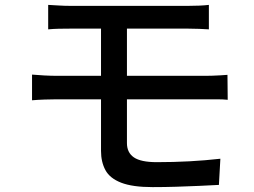

<svg xmlns="http://www.w3.org/2000/svg" viewBox="-20 -741 1040 785"><path d="M177 -721Q198 -720 221 -718.5Q244 -717 270 -717Q290 -717 326.5 -717Q363 -717 410 -717Q457 -717 508 -717Q559 -717 606.5 -717Q654 -717 691 -717Q728 -717 748 -717Q773 -717 795 -718Q817 -719 834 -721V-621Q815 -622 795 -623Q775 -624 748 -624Q728 -624 689 -624Q650 -624 600 -624Q550 -624 497.5 -624Q445 -624 398 -624Q351 -624 317 -624Q283 -624 270 -624Q244 -624 221 -623.5Q198 -623 177 -621ZM499 -386Q499 -363 499 -329.5Q499 -296 499 -261Q499 -226 499 -197.5Q499 -169 499 -156Q499 -117 527.5 -97.5Q556 -78 621 -78Q690 -78 754.5 -81.5Q819 -85 881 -92L875 15Q838 17 793.5 19Q749 21 700.5 22.5Q652 24 604 24Q522 24 475.5 6Q429 -12 411 -45.5Q393 -79 393 -124Q393 -150 393 -184.5Q393 -219 393 -256.5Q393 -294 393 -328.5Q393 -363 393 -390Q393 -402 393 -428.5Q393 -455 393 -488Q393 -521 393 -554Q393 -587 393 -613Q393 -639 393 -650H499Q499 -638 499 -610.5Q499 -583 499 -547.5Q499 -512 499 -477Q499 -442 499 -417Q499 -392 499 -386ZM111 -436Q132 -434 161 -432.5Q190 -431 212 -431Q229 -431 267 -431Q305 -431 356.5 -431Q408 -431 465.5 -431Q523 -431 579.5 -431Q636 -431 686 -431Q736 -431 771.5 -431Q807 -431 821 -431Q832 -431 848 -431.5Q864 -432 881 -433Q898 -434 910 -435L911 -333Q892 -335 866 -335Q840 -335 823 -335Q808 -335 772.5 -335Q737 -335 686.5 -335Q636 -335 579 -335Q522 -335 464 -335Q406 -335 355.5 -335Q305 -335 267 -335Q229 -335 212 -335Q192 -335 162.5 -334Q133 -333 111 -331Z"/></svg>

Font: Noto Sans JP Thin Medium
Style: Regular
Weight: 500
Version: Version 2.004-H2;hotconv 1.0.118;makeotfexe 2.5.65603